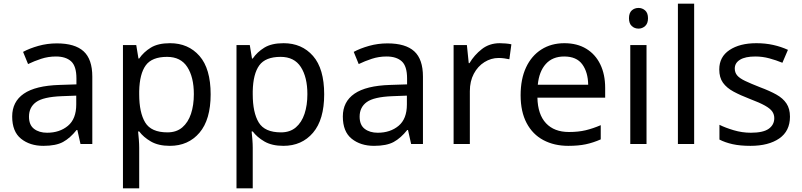

<svg xmlns="http://www.w3.org/2000/svg" viewBox="-20 -780 4344 1040"><path d="M288 -545Q386 -545 433 -502Q480 -459 480 -365V0H416L399 -76H395Q360 -32 321.5 -11Q283 10 215 10Q142 10 94 -28.5Q46 -67 46 -149Q46 -229 109 -272.5Q172 -316 303 -320L394 -323V-355Q394 -422 365 -448Q336 -474 283 -474Q241 -474 203 -461.5Q165 -449 132 -433L105 -499Q140 -518 188 -531.5Q236 -545 288 -545ZM314 -259Q214 -255 175.5 -227Q137 -199 137 -148Q137 -103 164.5 -82Q192 -61 235 -61Q303 -61 348 -98.5Q393 -136 393 -214V-262Z M901 -546Q1000 -546 1060.5 -477Q1121 -408 1121 -269Q1121 -132 1060.5 -61Q1000 10 900 10Q838 10 797.5 -13.5Q757 -37 734 -68H728Q730 -51 732 -25Q734 1 734 20V240H646V-536H718L730 -463H734Q758 -498 797 -522Q836 -546 901 -546ZM885 -472Q803 -472 769.5 -426Q736 -380 734 -286V-269Q734 -170 766.5 -116.5Q799 -63 887 -63Q936 -63 967.5 -90Q999 -117 1014.5 -163.5Q1030 -210 1030 -270Q1030 -362 994.5 -417Q959 -472 885 -472Z M1516 -546Q1615 -546 1675.5 -477Q1736 -408 1736 -269Q1736 -132 1675.5 -61Q1615 10 1515 10Q1453 10 1412.5 -13.5Q1372 -37 1349 -68H1343Q1345 -51 1347 -25Q1349 1 1349 20V240H1261V-536H1333L1345 -463H1349Q1373 -498 1412 -522Q1451 -546 1516 -546ZM1500 -472Q1418 -472 1384.5 -426Q1351 -380 1349 -286V-269Q1349 -170 1381.5 -116.5Q1414 -63 1502 -63Q1551 -63 1582.5 -90Q1614 -117 1629.5 -163.5Q1645 -210 1645 -270Q1645 -362 1609.5 -417Q1574 -472 1500 -472Z M2079 -545Q2177 -545 2224 -502Q2271 -459 2271 -365V0H2207L2190 -76H2186Q2151 -32 2112.5 -11Q2074 10 2006 10Q1933 10 1885 -28.5Q1837 -67 1837 -149Q1837 -229 1900 -272.5Q1963 -316 2094 -320L2185 -323V-355Q2185 -422 2156 -448Q2127 -474 2074 -474Q2032 -474 1994 -461.5Q1956 -449 1923 -433L1896 -499Q1931 -518 1979 -531.5Q2027 -545 2079 -545ZM2105 -259Q2005 -255 1966.5 -227Q1928 -199 1928 -148Q1928 -103 1955.5 -82Q1983 -61 2026 -61Q2094 -61 2139 -98.5Q2184 -136 2184 -214V-262Z M2687 -546Q2702 -546 2719.5 -544.5Q2737 -543 2750 -540L2739 -459Q2726 -462 2710.5 -464Q2695 -466 2681 -466Q2640 -466 2604 -443.5Q2568 -421 2546.5 -380.5Q2525 -340 2525 -286V0H2437V-536H2509L2519 -438H2523Q2549 -482 2590 -514Q2631 -546 2687 -546Z M3037 -546Q3106 -546 3155.5 -516Q3205 -486 3231.5 -431.5Q3258 -377 3258 -304V-251H2891Q2893 -160 2937.5 -112.5Q2982 -65 3062 -65Q3113 -65 3152.5 -74.5Q3192 -84 3234 -102V-25Q3193 -7 3153 1.5Q3113 10 3058 10Q2982 10 2923.5 -21Q2865 -52 2832.5 -113.5Q2800 -175 2800 -264Q2800 -352 2829.5 -415Q2859 -478 2912.5 -512Q2966 -546 3037 -546ZM3036 -474Q2973 -474 2936.5 -433.5Q2900 -393 2893 -321H3166Q3165 -389 3134 -431.5Q3103 -474 3036 -474Z M3439 -737Q3459 -737 3474.5 -723.5Q3490 -710 3490 -681Q3490 -653 3474.5 -639Q3459 -625 3439 -625Q3417 -625 3402 -639Q3387 -653 3387 -681Q3387 -710 3402 -723.5Q3417 -737 3439 -737ZM3482 -536V0H3394V-536Z M3740 0H3652V-760H3740Z M4259 -148Q4259 -70 4201 -30Q4143 10 4045 10Q3989 10 3948.5 1Q3908 -8 3877 -24V-104Q3909 -88 3954.5 -74.5Q4000 -61 4047 -61Q4114 -61 4144 -82.5Q4174 -104 4174 -140Q4174 -160 4163 -176Q4152 -192 4123.5 -208Q4095 -224 4042 -244Q3990 -264 3953 -284Q3916 -304 3896 -332Q3876 -360 3876 -404Q3876 -472 3931.5 -509Q3987 -546 4077 -546Q4126 -546 4168.5 -536.5Q4211 -527 4248 -510L4218 -440Q4184 -454 4147 -464Q4110 -474 4071 -474Q4017 -474 3988.5 -456.5Q3960 -439 3960 -409Q3960 -387 3973 -371.5Q3986 -356 4016.5 -341.5Q4047 -327 4098 -307Q4149 -288 4185 -268Q4221 -248 4240 -219.5Q4259 -191 4259 -148Z"/></svg>

Font: Noto Sans Elymaic
Style: Regular
Weight: 400
Designer: Morgane Pierson
Foundry: Google LLC
Version: Version 1.002; ttfautohint (v1.8.4.7-5d5b)